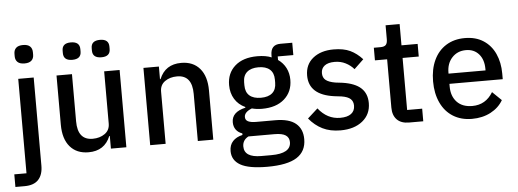

<svg xmlns="http://www.w3.org/2000/svg" viewBox="-61 -952 3640 1349"><g transform="rotate(-5 1759.5 -278.0)"><path d="M73 -705V-722Q73 -749 89 -764Q105 -779 138 -779Q171 -779 187 -764Q203 -749 203 -722V-705Q203 -679 187 -664Q171 -649 138 -649Q105 -649 89 -664Q73 -679 73 -705ZM-2 210V121H84V-545H193V77Q193 140 161 175Q129 210 63 210Z M412 -698V-715Q412 -768 474 -768Q537 -768 537 -715V-698Q537 -645 474 -645Q412 -645 412 -698ZM617 -698V-715Q617 -768 680 -768Q742 -768 742 -715V-698Q742 -645 680 -645Q617 -645 617 -698ZM354 -198V-545H463V-212Q463 -80 569 -80Q619 -80 654.5 -105Q690 -130 690 -177V-545H799V0H690V-89H686Q645 12 532 12Q448 12 401 -43Q354 -98 354 -198Z M967 0V-545H1076V-456H1080Q1121 -557 1234 -557Q1318 -557 1365 -502Q1412 -447 1412 -347V0H1303V-332Q1303 -465 1197 -465Q1146 -465 1111 -440Q1076 -415 1076 -368V0Z M1526 91Q1526 48 1550.5 21.5Q1575 -5 1619 -15V-26Q1590 -36 1574.5 -57.5Q1559 -79 1559 -110Q1559 -182 1656 -204V-209Q1608 -231 1582 -273.5Q1556 -316 1556 -372Q1556 -456 1613 -506.5Q1670 -557 1771 -557Q1831 -557 1871 -540V-555Q1871 -630 1940 -630H2024V-543H1914V-518Q1950 -493 1969 -455.5Q1988 -418 1988 -372Q1988 -288 1930.5 -237Q1873 -186 1772 -186Q1734 -186 1701 -195Q1647 -174 1647 -139Q1647 -117 1666.5 -107.5Q1686 -98 1724 -98H1858Q1955 -98 2002 -59Q2049 -20 2049 52Q2049 138 1982.5 180.5Q1916 223 1774 223Q1644 223 1585 189.5Q1526 156 1526 91ZM1880 -361V-383Q1880 -430 1852 -454.5Q1824 -479 1772 -479Q1720 -479 1691.5 -454.5Q1663 -430 1663 -383V-361Q1663 -313 1691 -288.5Q1719 -264 1772 -264Q1824 -264 1852 -288.5Q1880 -313 1880 -361ZM1809 144Q1947 144 1947 64Q1947 32 1922.5 15.5Q1898 -1 1843 -1H1660Q1618 21 1618 66Q1618 144 1738 144Z M2088 -90 2160 -155Q2223 -75 2314 -75Q2365 -75 2391.5 -95Q2418 -115 2418 -152Q2418 -182 2399 -199.5Q2380 -217 2336 -224L2286 -230Q2108 -254 2108 -391Q2108 -469 2163.5 -513.5Q2219 -558 2309 -558Q2379 -558 2425.5 -536Q2472 -514 2511 -471L2444 -407Q2420 -435 2385.5 -452.5Q2351 -470 2309 -470Q2262 -470 2237.5 -451Q2213 -432 2213 -399Q2213 -367 2234 -350Q2255 -333 2301 -325L2351 -319Q2439 -306 2481 -267Q2523 -228 2523 -161Q2523 -82 2464.5 -34.5Q2406 13 2309 13Q2236 13 2182.5 -13.5Q2129 -40 2088 -90Z M2793 0Q2737 0 2707.5 -30.5Q2678 -61 2678 -115V-456H2592V-545H2639Q2666 -545 2677 -557Q2688 -569 2688 -597V-695H2787V-545H2901V-456H2787V-89H2893V0Z M2986 -273Q2986 -359 3016 -423Q3046 -487 3102 -522Q3158 -557 3234 -557Q3311 -557 3365 -522Q3419 -487 3447 -425.5Q3475 -364 3475 -286V-246H3099V-227Q3099 -159 3137.5 -118Q3176 -77 3246 -77Q3341 -77 3392 -162L3456 -100Q3426 -48 3368.5 -17.5Q3311 13 3236 13Q3160 13 3103.5 -22Q3047 -57 3016.5 -122Q2986 -187 2986 -273ZM3099 -318H3360V-328Q3360 -394 3326 -433Q3292 -472 3235 -472Q3175 -472 3137 -431Q3099 -390 3099 -325Z"/></g></svg>

Font: IBM Plex Sans JP Medium
Style: Regular
Weight: 500
Designer: Mike Abbink; Paul van der Laan; Pieter van Rosmalen; Wujin Sim; Yejin Wi; Jinhee Kim; Boomi Park; Yona Kim; Kichan Ma
Foundry: Sandoll Inc.
Version: Version 1.001